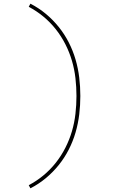

<svg xmlns="http://www.w3.org/2000/svg" viewBox="-20 -861 640 1042"><path d="M145 161 136 144Q178 122 215.5 91Q253 60 283 22Q313 -16 335 -59.5Q357 -103 370.5 -149Q384 -195 389.5 -243.5Q395 -292 395 -340Q395 -388 389.5 -436.5Q384 -485 370.5 -531Q357 -577 335 -620.5Q313 -664 283 -702Q253 -740 215.5 -771Q178 -802 136 -824L145 -841Q190 -818 228.5 -786Q267 -754 298.5 -715Q330 -676 353 -631Q376 -586 390 -538Q404 -490 410 -440Q416 -390 416 -340Q416 -290 410 -240Q404 -190 390 -142Q376 -94 353 -49Q330 -4 298.5 35Q267 74 228.5 106Q190 138 145 161Z"/></svg>

Font: Iosevka Curly Slab ThEx
Style: Regular
Weight: 100
Width: 7
Monospace: yes
Designer: Belleve Invis
Foundry: Belleve Invis
Version: Version 11.1.0; ttfautohint (v1.8.3)